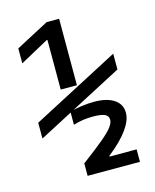

<svg xmlns="http://www.w3.org/2000/svg" viewBox="-112 -812 723 893"><g transform="rotate(-15 250.0 -365.0)"><path d="M181 -415V-654H177L40 -579V-651L199 -735H259V-415ZM198 -55Q265 -105 301.5 -135.5Q338 -166 352.5 -185.5Q367 -205 367 -220Q367 -239 349.5 -247Q332 -255 293 -255Q268 -255 246.5 -252Q225 -249 198 -241V-304Q221 -311 254.5 -315.5Q288 -320 316 -320Q377 -320 411.5 -297Q446 -274 446 -233Q446 -214 438 -194Q430 -174 414.5 -152.5Q399 -131 375.5 -107.5Q352 -84 320 -59V-55H450V5H198ZM40 -217V-293L460 -513V-437Z"/></g></svg>

Font: M PLUS Code Latin
Style: Regular
Weight: 400
Designer: Coji Morishita
Foundry: UNDERFOREST DESIGN
Version: Version 1.002; ttfautohint (v1.8.3)